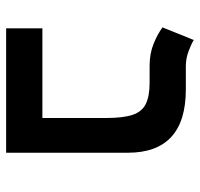

<svg xmlns="http://www.w3.org/2000/svg" viewBox="-33 -619 652 626"><g transform="rotate(90 293.0 -306.0)"><path d="M72.3 0V-118.2H364.7V-325.7Q364.7 -381.3 354.5 -412.1Q344.2 -442.9 319.1 -455.3Q293.9 -467.8 249.5 -467.8H194.3Q155.3 -467.8 123.5 -480.5Q91.8 -493.2 69.3 -509.8L110.4 -611.8Q121.6 -604.5 146 -595.2Q170.4 -585.9 195.8 -585.9H271.5Q478 -585.9 478 -396.5V0Z"/></g></svg>

Font: Cascadia Mono PL SemiBold
Style: Regular
Weight: 600
Monospace: yes
Designer: Aaron Bell
Foundry: Saja Typeworks
Version: Version 2404.023; ttfautohint (v1.8.4)